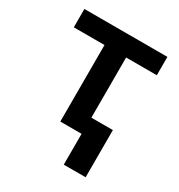

<svg xmlns="http://www.w3.org/2000/svg" viewBox="-171 -661 892 956"><g transform="rotate(30 275.0 -183.5)"><path d="M36.2 -545.5H513.5V-440H337V-94.1H460.6V177.2H334.9V0H212.7V-440H36.2Z"/></g></svg>

Font: Interop SemBd
Style: Regular
Weight: 600
Designer: Rasmus Andersson, Google, Jang Haemin
Foundry: jhaemin
Version: Version 1.008